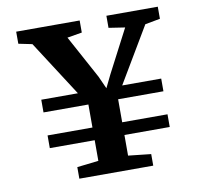

<svg xmlns="http://www.w3.org/2000/svg" viewBox="-82 -829 957 916"><g transform="rotate(-10 397.0 -371.5)"><path d="M293.5 -402.5 120.5 -671 54.5 -684.5V-743H362V-684.5L290.5 -672.5L404 -463.5L431.5 -402.5L461.5 -464L570 -672.5L491.5 -684.5V-743H740.5V-684.5L667.5 -671L508 -402.5H697V-341H477.5V-229.5H697V-168H477.5V-68L587.5 -56V0H229.5V-56L333.5 -68V-168H116V-229.5H333.5V-341H116V-402.5Z"/></g></svg>

Font: Merriweather
Style: Bold
Weight: 700
Designer: Eben Sorkin
Foundry: Eben Sorkin
Version: Version 2.100; ttfautohint (v1.7.19-72a1) -l 8 -r 50 -G 200 